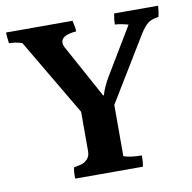

<svg xmlns="http://www.w3.org/2000/svg" viewBox="-73 -755 780 782"><g transform="rotate(-10 316.5 -364.5)"><path d="M284 -637Q221 -632 221 -601Q221 -589 231 -573L347 -361H350Q359 -394 383 -434L499 -627Q468 -636 444 -637Q444 -657 449 -682H631Q629 -654 624 -637Q593 -632 578.5 -620Q564 -608 547 -581L385 -315V-103Q414 -93 460 -93Q460 -67 456 -47H176Q176 -52 176 -63.5Q176 -75 179 -93Q202 -97 214 -101Q226 -105 236.5 -116.5Q247 -128 247 -148V-311L60 -628Q33 -637 6 -637Q2 -669 2 -682H277Q284 -654 284 -637Z"/></g></svg>

Font: Halant Semibold
Style: Regular
Weight: 600
Version: Version 1.100;PS 1.0;hotconv 1.0.78;makeotf.lib2.5.61930; tt